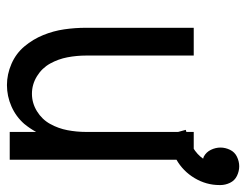

<svg xmlns="http://www.w3.org/2000/svg" viewBox="-98 -603 709 553"><g transform="rotate(90 256.5 -326.5)"><path d="M369 -452 354 -507Q414 -523 437 -557L431 -559Q418 -566 411.5 -579.5Q405 -593 405 -607Q405 -621 411.5 -634.5Q418 -648 431.5 -654.5Q445 -661 459 -661Q473 -661 486.5 -654.5Q500 -648 506.5 -634.5Q513 -621 513 -607V-605V-604Q513 -566 493 -532.5Q473 -499 439.5 -480Q406 -461 369 -452ZM225 8Q194 8 164 -5Q134 -18 113.5 -42.5Q93 -67 81 -96.5Q69 -126 64.5 -157Q60 -188 60 -220V-530H140V-220Q140 -193 145 -166.5Q150 -140 163 -116.5Q176 -93 199.5 -78.5Q223 -64 250 -64Q277 -64 300.5 -78.5Q324 -93 337 -116.5Q350 -140 355 -166.5Q360 -193 360 -220V-530H440V0H360V-76Q350 -58 337 -42Q316 -18 286.5 -5Q257 8 225 8Z"/></g></svg>

Font: Iosevka SS08
Style: Regular
Weight: 400
Monospace: yes
Designer: Belleve Invis
Foundry: Belleve Invis
Version: 2.1.0; ttfautohint (v1.8.2)